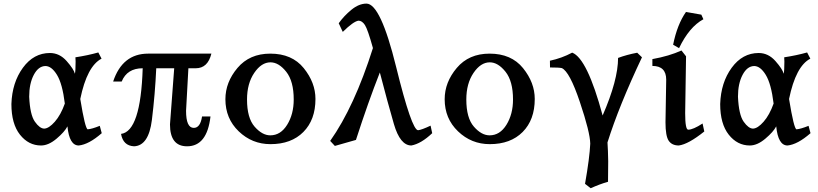

<svg xmlns="http://www.w3.org/2000/svg" viewBox="-20 -774 4448 1044"><path d="M220.7 -74.7Q246.1 -75.7 278.1 -112.1Q310.1 -148.4 332.5 -210.9Q319.3 -318.8 289.8 -366.9Q260.3 -415 226.6 -415Q188.5 -414.1 163.6 -366.7Q138.7 -319.3 138.7 -248Q143.1 -149.9 169.7 -112.3Q196.3 -74.7 220.7 -74.7ZM408.2 17.1Q356.9 17.1 346.7 -86.9Q331.5 -57.1 287.6 -20Q243.7 17.1 203.1 17.1Q135.3 17.1 88.6 -41.7Q42 -100.6 42 -208.5Q45.9 -325.2 104.5 -405.5Q163.1 -485.8 251.5 -485.8Q303.7 -485.8 342.5 -441.9Q381.3 -397.9 387.2 -373Q391.1 -388.2 391.1 -439.5L390.1 -462.4Q457.5 -472.7 514.6 -488.8L532.2 -455.1Q453.1 -414.1 416.5 -235.8Q442.9 -73.7 457 -70.8Q480.5 -72.8 522.5 -89.8L533.2 -49.8Q462.9 11.7 408.2 17.1Z M997.1 21.5Q904.3 21.5 904.3 -97.7L927.2 -402.8H829.6Q823.2 -261.7 805.9 -121.8Q788.6 18.1 709 21.5Q649.4 18.6 638.2 -45.9Q745.1 -59.6 755.9 -402.8Q670.9 -402.8 641.6 -330.6H595.2Q645.5 -482.4 785.6 -482.4H1129.4Q1109.9 -402.8 1044.4 -402.8H1004.4L991.7 -171.4Q991.7 -78.6 1033.7 -78.6Q1069.3 -78.6 1078.6 -140.6H1124.5Q1106 21.5 997.1 21.5Z M1450.7 9.8Q1350.6 9.8 1278.1 -59.8Q1205.6 -129.4 1205.6 -234.4Q1205.6 -326.7 1271.2 -404.5Q1336.9 -482.4 1449.7 -482.4Q1567.9 -482.4 1631.6 -403.6Q1695.3 -324.7 1695.3 -235.8Q1695.3 -122.6 1629.6 -56.4Q1564 9.8 1450.7 9.8ZM1449.7 -38.1Q1505.9 -38.1 1541.5 -95.7Q1577.1 -153.3 1577.1 -232.9Q1577.1 -332.5 1536.4 -383.8Q1495.6 -435.1 1450.7 -435.1Q1401.4 -435.1 1362.3 -377.4Q1323.2 -319.8 1323.2 -232.9Q1323.2 -132.3 1364.5 -85.2Q1405.8 -38.1 1449.7 -38.1Z M1800.8 19.5 1775.4 -7.8Q1906.7 -193.4 2007.8 -512.7Q1979.5 -614.7 1964.1 -638.2Q1948.7 -661.6 1929.2 -661.6Q1901.9 -657.7 1843.8 -600.6L1821.8 -647.5Q1849.6 -687 1890.6 -720.7Q1931.6 -754.4 1972.7 -754.4Q2049.3 -754.4 2134 -410.2Q2218.8 -65.9 2253.4 -65.9Q2272.9 -67.9 2321.3 -90.8L2330.1 -49.8Q2270 7.3 2216.8 17.1Q2155.8 17.1 2121.8 -99.6Q2087.9 -216.3 2045.4 -379.9Q1981.9 -218.8 1915.5 -13.2Z M2643.1 9.8Q2543 9.8 2470.5 -59.8Q2397.9 -129.4 2397.9 -234.4Q2397.9 -326.7 2463.6 -404.5Q2529.3 -482.4 2642.1 -482.4Q2760.3 -482.4 2824 -403.6Q2887.7 -324.7 2887.7 -235.8Q2887.7 -122.6 2822 -56.4Q2756.3 9.8 2643.1 9.8ZM2642.1 -38.1Q2698.2 -38.1 2733.9 -95.7Q2769.5 -153.3 2769.5 -232.9Q2769.5 -332.5 2728.8 -383.8Q2688 -435.1 2643.1 -435.1Q2593.8 -435.1 2554.7 -377.4Q2515.6 -319.8 2515.6 -232.9Q2515.6 -132.3 2556.9 -85.2Q2598.1 -38.1 2642.1 -38.1Z M3191.9 249.5 3161.1 225.6Q3186 84 3189.5 7.3Q3188.5 -54.7 3132.8 -220Q3077.1 -385.3 3034.7 -403.8Q3019.5 -407.2 2970.7 -407.2L2970.2 -443.8Q3034.7 -457.5 3091.3 -487.8Q3173.3 -456.1 3256.8 -146Q3340.8 -338.9 3340.8 -459Q3387.7 -476.6 3444.8 -487.3L3470.7 -462.4Q3345.2 -197.3 3283.2 0.5Q3286.1 41 3287.1 102.5L3286.1 214.4Q3240.2 227.5 3191.9 249.5Z M3670.9 17.1Q3633.8 17.1 3616.2 -8.5Q3598.6 -34.2 3598.6 -108.9L3602.5 -340.8Q3602.5 -415.5 3527.3 -415.5V-452.6Q3619.1 -469.2 3685.5 -499.5L3710.4 -467.8L3705.6 -158.7Q3705.6 -68.8 3722.2 -68.8Q3748.5 -68.8 3800.3 -102.5L3809.6 -59.1Q3723.1 10.3 3670.9 17.1ZM3672.4 -512.2 3640.1 -530.8Q3662.1 -640.6 3710 -709L3793.5 -694.3L3804.7 -669.4Q3727.5 -627.4 3672.4 -512.2Z M4074.7 -74.7Q4100.1 -75.7 4132.1 -112.1Q4164.1 -148.4 4186.5 -210.9Q4173.3 -318.8 4143.8 -366.9Q4114.3 -415 4080.6 -415Q4042.5 -414.1 4017.6 -366.7Q3992.7 -319.3 3992.7 -248Q3997.1 -149.9 4023.7 -112.3Q4050.3 -74.7 4074.7 -74.7ZM4262.2 17.1Q4210.9 17.1 4200.7 -86.9Q4185.5 -57.1 4141.6 -20Q4097.7 17.1 4057.1 17.1Q3989.3 17.1 3942.6 -41.7Q3896 -100.6 3896 -208.5Q3899.9 -325.2 3958.5 -405.5Q4017.1 -485.8 4105.5 -485.8Q4157.7 -485.8 4196.5 -441.9Q4235.4 -397.9 4241.2 -373Q4245.1 -388.2 4245.1 -439.5L4244.1 -462.4Q4311.5 -472.7 4368.7 -488.8L4386.2 -455.1Q4307.1 -414.1 4270.5 -235.8Q4296.9 -73.7 4311 -70.8Q4334.5 -72.8 4376.5 -89.8L4387.2 -49.8Q4316.9 11.7 4262.2 17.1Z"/></svg>

Font: Kelvinch
Style: Bold
Weight: 700
Designer: Paul James Miller
Foundry: High-Logic / Made with FontCreator
Version: Version 3.501;March 28, 2021;FontCreator 13.0.0.2683 64-bit